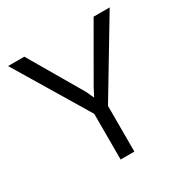

<svg xmlns="http://www.w3.org/2000/svg" viewBox="-142 -720 814 839"><g transform="rotate(-30 265.0 -300.0)"><path d="M286.1 -332Q281.2 -322.3 266.6 -293.9Q266.6 -293.9 264.6 -293.9Q260.7 -303.7 247.1 -332Q208 -399.4 90.8 -599.6Q70.3 -599.6 8.8 -599.6Q64.5 -507.8 230.5 -230.5Q230.5 -172.9 230.5 0Q247.1 0 299.8 0Q299.8 -57.6 299.8 -230.5Q355.5 -322.3 521.5 -599.6Q501 -599.6 440.4 -599.6Q401.4 -533.2 286.1 -332Z"/></g></svg>

Font: TextaAlt
Style: Regular
Weight: 400
Designer: Daniel Hernandez & Miguel Hernandez
Version: Version 1.005;com.myfonts.easy.latinotype.texta.alt-regular.